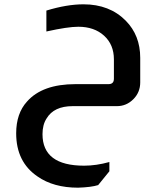

<svg xmlns="http://www.w3.org/2000/svg" viewBox="-20 -492 725 890"><path d="M195 -443Q290 -472 367 -472Q488 -472 563 -396Q630 -328 630 -224V-110Q630 -64 598 -32Q566 0 522 0H317Q230 0 196 57Q177 86 177 130Q177 276 370 276Q426 276 487 259V302L435 366Q403 376 342 378Q228 378 154 326Q55 259 55 126Q55 34 105 -21Q176 -102 330 -102H483Q508 -102 508 -127V-217Q508 -285 462.5 -326.5Q417 -368 343 -368Q294 -368 195 -346Z"/></svg>

Font: Almarai Bold
Style: Regular
Weight: 700
Designer: Boutros International 2019
Foundry: Created by Boutros International 2019
Version: Version 1.10